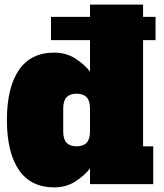

<svg xmlns="http://www.w3.org/2000/svg" viewBox="-20 -798 710 832"><path d="M600 -624V-164H644V0H370V-68Q345 -36 305.5 -11Q266 14 215 14Q113 14 61.5 -62Q10 -138 10 -278Q10 -418 61.5 -494Q113 -570 215 -570Q266 -570 305.5 -545Q345 -520 370 -488V-624H201V-725H370V-778H600V-725H654V-624ZM370 -328Q370 -361 355.5 -376.5Q341 -392 312 -392Q283 -392 268.5 -376.5Q254 -361 254 -328V-228Q254 -195 268.5 -179.5Q283 -164 312 -164Q341 -164 355.5 -179.5Q370 -195 370 -228Z"/></svg>

Font: Alfa Slab One
Style: Regular
Weight: 400
Designer: JM Sole
Foundry: JM Sole
Version: Version 2.000